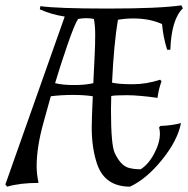

<svg xmlns="http://www.w3.org/2000/svg" viewBox="-21 -683 704 718"><path d="M577 -183Q577 -194 574 -207L579 -212Q626 -214 656 -223Q643 -157 584.5 -85Q526 -13 465 15Q371 15 342 -70Q322 -129 322 -206Q322 -228 323 -252L326 -323Q296 -328 251.5 -328Q207 -328 169 -323L142 -226Q116 -133 116 -61Q116 -34 123 1Q54 1 6 15L-1 7L221 -621Q170 -629 128 -648L130 -660Q193 -651 383.5 -651Q574 -651 657 -663L663 -652Q620 -611 616 -497H604Q589 -545 585 -593Q539 -614 477 -614Q448 -614 420 -609Q405 -521 398 -374Q423 -368 475 -368Q527 -368 578 -385L583 -379Q572 -349 568 -317Q498 -327 453 -327Q408 -327 395 -324L394 -273Q394 -141 408 -111Q429 -66 458 -56Q478 -50 505 -50Q534 -68 555.5 -108.5Q577 -149 577 -183ZM333 -477Q335 -515 335 -552.5Q335 -590 330 -612Q318 -615 302 -615Q286 -615 271 -612Q258 -593 231 -514.5Q204 -436 185 -372Q213 -365 256 -365Q299 -365 328 -372Z"/></svg>

Font: Almendra
Style: Italic
Weight: 400
Italic angle: -12°
Designer: Ana Sanfelippo
Foundry: Ana Sanfelippo
Version: Version 1.004